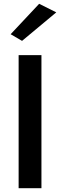

<svg xmlns="http://www.w3.org/2000/svg" viewBox="-20 -990 316 1010"><path d="M198 -700H78V0H198ZM96 -775 276 -925 186 -970 36 -810Z"/></svg>

Font: NM-font
Style: Medium
Weight: 500
Designer: ""
Foundry: ""
Version: ""